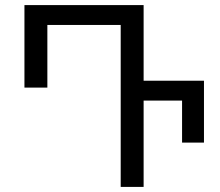

<svg xmlns="http://www.w3.org/2000/svg" viewBox="-20 -734 865 754"><path d="M454 0V-636H166V-390H76V-714H544V-417H781V-174H695V-339H544V0Z"/></svg>

Font: Noto Sans Georgian
Style: Regular
Weight: 400
Designer: Monotype Design Team, Akaki Razmadze
Foundry: Google LLC
Version: Version 2.002